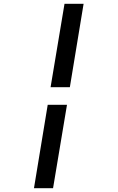

<svg xmlns="http://www.w3.org/2000/svg" viewBox="-20 -843 616 1006"><path d="M245 -386H346L418 -823H318ZM158 143H258L331 -294H230Z"/></svg>

Font: Iosevka Sparkle Medium
Style: Italic
Weight: 500
Italic angle: -9°
Designer: Belleve Invis
Foundry: Belleve Invis
Version: Version 4.5.0; ttfautohint (v1.8.3)